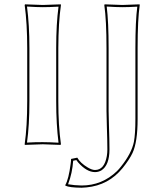

<svg xmlns="http://www.w3.org/2000/svg" viewBox="-20 -668 761 889"><path d="M106 -444.8Q106 -559.6 94.2 -645L96.2 -647.9Q97.7 -647.9 178.2 -645Q178.2 -645 261.2 -647.9L262.2 -645Q250.5 -564.9 250 -444.8V-200.2Q250 -85.4 262.2 0L259.8 2.9Q258.3 2.9 178.2 0Q178.2 0 95.2 2.9L94.2 0Q106 -81.5 106 -200.2ZM473.1 -154.8V-444.8Q473.1 -573.7 462.9 -645L464.8 -647.9Q466.3 -647.9 546.9 -645Q546.9 -645 626 -647.9L627 -645Q617.2 -578.1 617.2 -444.8V-117.2Q617.2 -9.8 593.3 41Q578.6 71.8 547.9 109.9Q482.9 189.9 380.4 199.7Q368.7 200.7 357.9 201.2Q301.8 200.7 283.2 191.9L282.2 189Q297.9 162.1 307.1 90.8Q309.1 76.7 309.1 67.9L337.9 62Q351.6 86.9 386.2 107.4Q405.8 119.1 419.9 119.1Q463.4 119.1 474.6 54.7Q477.1 39.6 477.1 23.9Q477.1 -15.6 474.6 -88.4Q473.1 -137.2 473.1 -154.8ZM116.2 -444.8V-200.2Q116.2 -87.4 105 -7.8Q149.4 -10.3 178.2 -9.8Q207 -9.8 251 -7.3Q240.2 -91.8 240.2 -200.2V-444.8Q240.2 -558.1 251 -637.2Q206.5 -634.8 178.2 -634.8Q149.4 -634.8 105 -637.7Q116.2 -552.7 116.2 -444.8ZM482.9 -154.8Q482.9 -137.2 484.4 -89.4Q486.8 -16.1 486.8 23.9Q486.8 97.2 449.2 121.1Q435.5 128.9 419.9 128.9Q381.3 128.9 341.3 83.5Q336.4 78.1 333.5 73.2L318.8 76.2Q314.9 133.3 295.9 183.1Q295.4 184.6 294.9 185.1Q324.2 190.4 357.9 190.9Q452.1 190.9 521.5 124.5Q531.7 114.3 540 103.5Q589.4 42 600.1 -11.7Q606.9 -48.3 606.9 -117.2V-444.8Q606.9 -570.8 615.7 -637.2Q574.7 -634.8 546.9 -634.8Q518.1 -634.8 474.1 -637.7Q482.9 -566.4 482.9 -444.8Z"/></svg>

Font: Linux Biolinum Outline O
Style: Bold
Weight: 700
Designer: Philipp H. Poll
Foundry: Philipp H. Poll
Version: Version 0.9.2